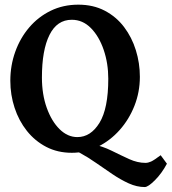

<svg xmlns="http://www.w3.org/2000/svg" viewBox="-20 -628 722 807"><path d="M567.9 -305.2Q567.9 -241.2 545.2 -183.6Q522.5 -126 482.9 -81.5Q443.4 -37.1 391.8 -11.5Q340.3 14.2 282.2 14.2Q222.2 14.2 174.6 -10.5Q127 -35.2 93 -77.9Q59.1 -120.6 41.3 -175Q23.4 -229.5 23.4 -288.6Q23.4 -353 44.2 -410.6Q64.9 -468.3 102.8 -512.7Q140.6 -557.1 193.1 -582.8Q245.6 -608.4 309.1 -608.4Q372.1 -608.4 420.4 -583Q468.8 -557.6 501.5 -514.4Q534.2 -471.2 551 -417Q567.9 -362.8 567.9 -305.2ZM681.6 60.1Q659.7 101.1 631.1 129.6Q602.5 158.2 588.4 158.2Q555.2 158.2 521.2 142.8Q487.3 127.4 452.9 104.2Q418.5 81.1 384 56.9Q349.6 32.7 315.2 14.2Q280.8 -4.4 247.1 -9.3Q247.1 -9.3 262.7 -11.7Q278.3 -14.2 300 -17.3Q321.8 -20.5 340.6 -22.5Q359.4 -24.4 365.7 -22.9Q410.6 -13.7 449.5 5.6Q488.3 24.9 523.2 40.8Q558.1 56.6 591.3 56.6Q602.5 56.6 615 51Q627.4 45.4 655.3 24.4ZM435.1 -296.9Q435.1 -361.8 415.8 -418.5Q396.5 -475.1 362.1 -510Q327.6 -544.9 281.7 -544.9Q219.7 -544.9 188 -481.2Q156.2 -417.5 156.2 -302.2Q156.2 -231.4 176.5 -174.8Q196.8 -118.2 230.5 -85Q264.2 -51.8 305.2 -51.8Q361.3 -51.8 398.2 -111.8Q435.1 -171.9 435.1 -296.9Z"/></svg>

Font: Namdhinggo ExtraBold
Style: Regular
Weight: 800
Designer: Victor Gaultney
Foundry: SIL International
Version: Version 3.001